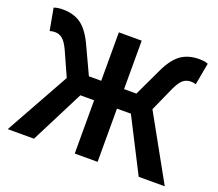

<svg xmlns="http://www.w3.org/2000/svg" viewBox="-124 -928 1249 1102"><g transform="rotate(20 500.0 -377.0)"><path d="M761.7 -391.6 979.5 0H820.3L654.3 -325.2H569.3V0H429.7V-325.2H345.7L180.7 0H20.5L238.3 -391.6L170.9 -542Q150.4 -585 130.9 -600.6Q111.3 -616.2 85 -616.2Q68.4 -616.2 53.7 -611.3L29.3 -745.1Q47.9 -753.9 85 -753.9Q147.5 -753.9 191.4 -724.6Q235.4 -695.3 272.5 -620.1L354.5 -444.3H429.7V-740.2H569.3V-444.3H644.5L727.5 -620.1Q764.6 -695.3 809.1 -724.6Q853.5 -753.9 916 -753.9Q952.1 -753.9 970.7 -745.1L946.3 -611.3Q932.6 -616.2 916 -616.2Q888.7 -616.2 869.1 -600.6Q849.6 -585 829.1 -542Z"/></g></svg>

Font: Gen Shin Gothic Monospace Bold
Style: Bold
Weight: 700
Designer: [Source Han Sans]
Ryoko NISHIZUKA  (kana & ideographs); Paul D. Hunt (Latin, Greek & Cyrillic); Wenlong ZHANG  (bopomofo
Version: Version 1.002.20150607